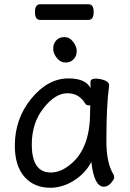

<svg xmlns="http://www.w3.org/2000/svg" viewBox="-20 -862 615 906"><path d="M220 -48Q262 -48 303 -79Q405 -153 405 -330L406 -365H397Q388 -365 383 -372Q354 -422 298 -422Q241 -422 185.5 -352Q130 -282 130 -180Q130 -48 220 -48ZM217 24Q141 24 95.5 -27.5Q50 -79 50 -175Q50 -302 128 -397Q206 -492 303 -492Q385 -492 407 -446V-475Q407 -491 432 -491Q452 -491 473.5 -483Q495 -475 495 -458Q482 -368 482 -195Q482 -92 516 -38Q519 -32 519 -25Q519 -16 504 1.5Q489 19 470 19Q424 19 411 -98Q383 -44 329 -10Q275 24 217 24ZM231 -633Q231 -655 245 -671Q259 -687 284 -687Q308 -687 325 -665Q342 -643 342 -621Q342 -598 327.5 -582.5Q313 -567 289 -567Q265 -567 248 -588.5Q231 -610 231 -633ZM397 -768H169Q145 -768 145 -805Q145 -842 170 -842H398Q422 -842 422 -805Q422 -768 397 -768Z"/></svg>

Font: LXGW WenKai Lite
Style: Bold
Weight: 700
Designer: LXGW / Fontworks Inc.
Foundry: LXGW / Fontworks Inc.
Version: Version 1.330;April 28, 2024